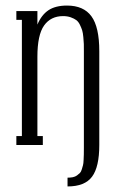

<svg xmlns="http://www.w3.org/2000/svg" viewBox="-20 -524 428 694"><path d="M222.2 -503.9Q282.2 -503.9 310.5 -465.1Q338.9 -426.3 338.9 -338.9V0Q338.9 79.6 312.7 114.7Q286.6 149.9 224.1 149.9V118.2Q234.9 118.2 243.4 116.5Q252 114.7 258.3 110.1Q264.6 105.5 268.8 101.3Q272.9 97.2 275.6 88.4Q278.3 79.6 280 73.2Q281.7 66.9 282.2 54.2Q282.7 41.5 283 33.7Q283.2 25.9 283.2 9.8V-338.9Q283.2 -356 283 -365Q282.7 -374 281.2 -389.6Q279.8 -405.3 277.1 -414.1Q274.4 -422.9 269 -434.1Q263.7 -445.3 255.9 -451.2Q248 -457 235.8 -461.4Q223.6 -465.8 208 -465.8Q163.6 -465.8 139.4 -431.9Q115.2 -397.9 115.2 -318.8V-32.2H134.8V0H39.1V-32.2H59.1V-452.1H39.1V-483.9H115.2V-435.1Q129.9 -470.2 155.3 -487.1Q180.7 -503.9 222.2 -503.9Z"/></svg>

Font: Margherita Light
Style: Regular
Weight: 300
Designer: James Puckett
Foundry: Dunwich Type Founders
Version: Version 1.008;hotconv 1.0.109;makeotfexe 2.5.65596